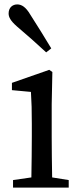

<svg xmlns="http://www.w3.org/2000/svg" viewBox="-20 -849 369 869"><path d="M212 -630C182 -680 151 -730 117 -783C97 -817 78 -829 58 -829C38 -829 19 -816 19 -788C19 -773 26 -756 57 -729C103 -690 146 -652 189 -612ZM216 -46C215 -102 214 -179 214 -230V-377L217 -523L203 -533L34 -474V-441L120 -433C123 -387 124 -350 124 -288V-230C124 -179 123 -102 122 -46L39 -34V0H291V-34Z"/></svg>

Font: Noto Serif SC Medium
Style: Regular
Weight: 500
Designer: Ryoko NISHIZUKA 西塚涼子 (kana & ideographs); Frank Grießhammer (Latin, Greek & Cyrillic); Wenlong ZHANG 张文龙 (bopomofo); San
Foundry: Adobe Systems Incorporated
Version: Version 1.001;PS 1.001;hotconv 16.6.54;makeotf.lib2.5.65590